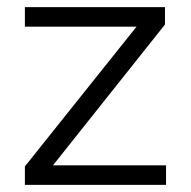

<svg xmlns="http://www.w3.org/2000/svg" viewBox="-20 -520 537 540"><path d="M50 -52 364 -445H50V-500H444V-451L129 -55H447V0H50Z"/></svg>

Font: Oak Sans Light
Style: Regular
Weight: 400
Designer: Erik Kennedy, Walven
Foundry: Erik Kennedy, Walven
Version: Version 1.100;Glyphs 3.1.2 (3151)